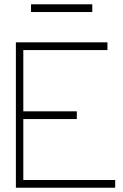

<svg xmlns="http://www.w3.org/2000/svg" viewBox="-20 -877 575 897"><path d="M88.9 -643.1V-356.9H338.9V-320.8H88.9V-36.1H518.1V0H54.2V-679.2H481.9V-643.1ZM411.1 -820.8H125V-856.9H411.1Z"/></svg>

Font: RawengulkSans
Style: Regular
Weight: 500
Designer: gluk (gluksza@wp.pl)
Foundry: gluk (gluksza@wp.pl)
Version: Version 0.94